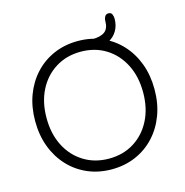

<svg xmlns="http://www.w3.org/2000/svg" viewBox="-118 -922 1002 1041"><g transform="rotate(-15 383.0 -401.0)"><path d="M718 -350Q718 -271 693.5 -205.5Q669 -140 624 -91.5Q579 -43 517.5 -16.5Q456 10 383 10Q310 10 248.5 -16.5Q187 -43 142 -91.5Q97 -140 72.5 -205.5Q48 -271 48 -350Q48 -429 72.5 -494.5Q97 -560 142 -608.5Q187 -657 248.5 -683.5Q310 -710 383 -710Q456 -710 517.5 -683.5Q579 -657 624 -608.5Q669 -560 693.5 -494.5Q718 -429 718 -350ZM654 -350Q654 -439 619.5 -506.5Q585 -574 524 -612Q463 -650 383 -650Q304 -650 242.5 -612Q181 -574 146.5 -506.5Q112 -439 112 -350Q112 -261 146.5 -193.5Q181 -126 242.5 -88Q304 -50 383 -50Q463 -50 524 -88Q585 -126 619.5 -193.5Q654 -261 654 -350ZM462 -646V-699Q509 -699 532.5 -716.5Q556 -734 556 -776Q556 -790 562.5 -801Q569 -812 582 -812Q598 -812 603 -800Q608 -788 608 -776Q608 -737 590.5 -707.5Q573 -678 541 -662Q509 -646 462 -646Z"/></g></svg>

Font: Quicksand Light
Style: Regular
Weight: 400
Version: Version 3.004